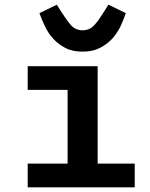

<svg xmlns="http://www.w3.org/2000/svg" viewBox="-20 -798 640 818"><path d="M98 0C98 0 554 0 554 0C554 0 554 -101 554 -101C554 -101 396 -101 396 -101C396 -101 396 -516 396 -516C396 -516 98 -516 98 -516C98 -516 98 -415 98 -415C98 -415 268 -415 268 -415C268 -415 268 -101 268 -101C268 -101 98 -101 98 -101C98 -101 98 0 98 0ZM332 -578C361 -578 385 -583 406 -594C427 -605 444 -618 459 -634C473 -650 485 -668 494 -687C503 -706 510 -725 516 -742C516 -742 442 -778 442 -778C442 -778 421 -745 421 -745C421 -745 421 -745 421 -745C413 -733 406 -722 400 -713C393 -704 387 -696 380 -689C373 -682 366 -677 359 -674C351 -671 342 -669 332 -669C332 -669 332 -669 332 -669C322 -669 313 -671 306 -674C298 -677 291 -682 284 -689C277 -696 271 -704 265 -713C258 -722 251 -733 243 -745C243 -745 222 -778 222 -778C222 -778 148 -742 148 -742C148 -742 148 -742 148 -742C154 -725 162 -706 171 -687C180 -668 191 -650 206 -634C220 -618 237 -605 258 -594C278 -583 303 -578 332 -578C332 -578 332 -578 332 -578Z"/></svg>

Font: IBM Plex Mono Mod
Style: SemiBold
Weight: 500
Designer: Mike Abbink, Paul van der Laan, Pieter van Rosmalen
Foundry: Bold Monday
Version: ""